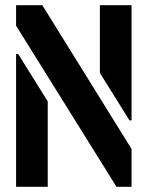

<svg xmlns="http://www.w3.org/2000/svg" viewBox="-20 -720 569 740"><path d="M429 0 42 -621V-700H143L487 -146V0ZM42 0V-512H50L164 -329V0ZM479 -256 365 -439V-700H487V-256Z"/></svg>

Font: Stick No Bills ExtraLight
Style: Bold
Weight: 700
Version: Version 2.000